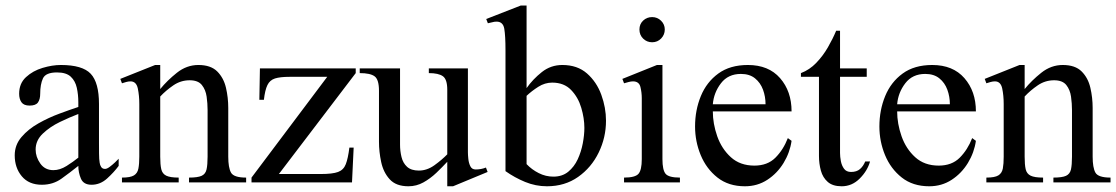

<svg xmlns="http://www.w3.org/2000/svg" viewBox="-20 -647 3960 681"><path d="M400.9 -84V-58.6Q384.3 -36.1 359.9 -13.9Q335.4 8.3 304.7 8.3Q276.4 8.3 267.1 -13.2Q257.8 -34.7 257.8 -58.6Q228.5 -35.2 198.2 -13.4Q168 8.3 128.4 8.3Q82.5 8.3 57.4 -21.7Q32.2 -51.8 32.2 -96.2Q32.2 -132.8 56.2 -160.9Q80.1 -189 116.5 -209.5Q152.8 -230 191.2 -244.1Q229.5 -258.3 257.8 -267.6V-284.2Q257.8 -311.5 252.4 -335.7Q247.1 -359.9 231 -375Q214.8 -390.1 182.1 -390.1Q142.1 -390.1 132.3 -368.9Q122.6 -347.7 122.6 -314.5Q122.6 -294.9 114.7 -283.7Q106.9 -272.5 85 -272.5Q64.5 -272.5 56.2 -284.2Q47.9 -295.9 47.9 -314.5Q47.9 -351.1 72.3 -373.5Q96.7 -396 131.1 -406.2Q165.5 -416.5 195.8 -416.5Q272.5 -416.5 301.8 -385.3Q331.1 -354 331.1 -278.3V-140.6Q331.1 -123.5 331.3 -102.3Q331.5 -81.1 333.5 -69.8Q334.5 -61.5 338.9 -54.7Q343.3 -47.9 352.5 -47.9Q359.4 -47.9 369.1 -55.2Q378.9 -62.5 387.9 -71Q397 -79.6 400.9 -84ZM257.8 -87.9V-242.7Q228 -231.4 192.6 -214.4Q157.2 -197.3 131.8 -173.1Q106.4 -148.9 106.4 -116.7Q106.4 -90.3 123 -66.9Q139.6 -43.5 169.4 -43.5Q192.4 -43.5 216.1 -58.3Q239.7 -73.2 257.8 -87.9Z M853 0H650.4V-17.1Q681.2 -17.1 695.1 -23.4Q709 -29.8 712.6 -46.1Q716.3 -62.5 716.3 -91.3V-256.8Q716.3 -279.8 712.9 -304.2Q709.5 -328.6 696 -345.5Q682.6 -362.3 652.8 -362.3Q621.1 -362.3 594.7 -344.2Q568.4 -326.2 548.3 -304.7V-91.3Q548.3 -63 552 -46.9Q555.7 -30.8 569.6 -23.9Q583.5 -17.1 613.8 -17.1V0H412.6V-17.1Q442.4 -17.1 455.1 -24.9Q467.8 -32.7 470.9 -49.3Q474.1 -65.9 474.1 -91.3V-277.8Q474.1 -308.1 468.8 -333.3Q463.4 -358.4 442.9 -358.4Q435.5 -358.4 427.7 -356.2Q419.9 -354 412.6 -351.6L406.7 -367.2L530.3 -416.5H548.3V-331.1Q572.8 -361.3 607.4 -388.9Q642.1 -416.5 683.6 -416.5Q727.5 -416.5 750.5 -393.6Q773.4 -370.6 781.5 -335.7Q789.6 -300.8 789.6 -264.2V-91.3Q789.6 -52.7 799.3 -34.9Q809.1 -17.1 853 -17.1Z M1241.7 -387.7 969.2 -29.8H1118.2Q1159.7 -29.8 1179.2 -37.1Q1198.7 -44.4 1206.5 -64.7Q1214.4 -85 1219.2 -123.5H1234.4L1228.5 0H872.1V-17.1L1140.6 -374.5H1007.3Q973.6 -374.5 955.3 -368.7Q937 -362.8 928.5 -345.2Q919.9 -327.6 916 -293H899.9L901.9 -404.3H1241.7Z M1709.5 -37.1 1586.9 13.7H1566.4V-73.2Q1548.8 -54.2 1527.6 -33.9Q1506.3 -13.7 1481.7 0Q1457 13.7 1428.7 13.7Q1384.8 13.7 1362.3 -11Q1339.8 -35.6 1332 -72.3Q1324.2 -108.9 1324.2 -144V-325.2Q1324.2 -364.7 1308.8 -376.2Q1293.5 -387.7 1255.9 -387.7V-404.3H1398.9V-134.3Q1398.9 -111.3 1404.1 -90.1Q1409.2 -68.8 1423.8 -55.4Q1438.5 -42 1465.8 -42Q1494.6 -42 1521 -61Q1547.4 -80.1 1566.4 -99.6V-328.6Q1566.4 -365.7 1550.8 -376.7Q1535.2 -387.7 1501 -387.7V-404.3H1639.6V-106.4Q1639.6 -97.7 1641.1 -83.3Q1642.6 -68.8 1648.2 -57.4Q1653.8 -45.9 1667 -45.9Q1686.5 -45.9 1703.6 -52.7Z M2129.4 -218.8Q2129.4 -159.2 2103.5 -106Q2077.6 -52.7 2030.5 -19.5Q1983.4 13.7 1919.9 13.7Q1879.9 13.7 1842.5 -1.7Q1805.2 -17.1 1772.9 -40V-468.8Q1772.9 -520 1768.6 -545.2Q1764.2 -570.3 1741.2 -570.3Q1733.4 -570.3 1726.1 -568.1Q1718.8 -565.9 1710.4 -564.5L1704.6 -579.6L1827.1 -627.4H1847.7V-334.5Q1870.1 -366.2 1901.9 -391.4Q1933.6 -416.5 1974.6 -416.5Q2027.8 -416.5 2062 -386.5Q2096.2 -356.4 2112.8 -310.8Q2129.4 -265.1 2129.4 -218.8ZM2052.7 -193.4Q2052.7 -227.5 2041.7 -264.6Q2030.8 -301.8 2005.6 -327.9Q1980.5 -354 1938.5 -354Q1912.6 -354 1889.2 -339.1Q1865.7 -324.2 1847.7 -307.1V-64.9Q1866.2 -45.4 1890.9 -33Q1915.5 -20.5 1942.9 -20.5Q1974.1 -20.5 1995.4 -37.8Q2016.6 -55.2 2029.1 -82Q2041.5 -108.9 2047.1 -138.7Q2052.7 -168.5 2052.7 -193.4Z M2337.9 -542.5Q2337.9 -523.9 2325 -510.5Q2312 -497.1 2293 -497.1Q2274.4 -497.1 2261.2 -510Q2248 -522.9 2248 -542.5Q2248 -561.5 2261.2 -574Q2274.4 -586.4 2293 -586.4Q2311.5 -586.4 2324.7 -573.5Q2337.9 -560.5 2337.9 -542.5ZM2391.6 0H2193.4V-17.1Q2232.9 -17.1 2244.6 -30.5Q2256.3 -43.9 2256.3 -82.5V-298.8Q2256.3 -318.8 2251.5 -338.6Q2246.6 -358.4 2225.1 -358.4Q2218.3 -358.4 2210 -356.2Q2201.7 -354 2193.4 -351.6L2187.5 -367.2L2310.1 -416.5H2329.6V-82.5Q2329.6 -43.9 2340.8 -30.5Q2352.1 -17.1 2391.6 -17.1Z M2774.4 -157.2 2787.6 -147.5Q2781.7 -106 2759.3 -69.1Q2736.8 -32.2 2701.7 -9.3Q2666.5 13.7 2622.1 13.7Q2564 13.7 2524.7 -17.3Q2485.4 -48.3 2465.3 -96.9Q2445.3 -145.5 2445.3 -198.2Q2445.3 -256.3 2465.8 -306.2Q2486.3 -356 2527.8 -386.2Q2569.3 -416.5 2632.8 -416.5Q2706.1 -416.5 2746.8 -369.9Q2787.6 -323.2 2787.6 -252H2508.3Q2508.3 -208.5 2523.9 -163.8Q2539.6 -119.1 2572.3 -89.4Q2605 -59.6 2655.8 -59.6Q2702.1 -59.6 2730.2 -87.6Q2758.3 -115.7 2774.4 -157.2ZM2508.3 -277.3H2695.3Q2695.3 -304.2 2686.3 -328.9Q2677.2 -353.5 2658 -369.1Q2638.7 -384.8 2607.9 -384.8Q2562.5 -384.8 2537.1 -351.6Q2511.7 -318.4 2508.3 -277.3Z M3048.8 -74.2H3065.9Q3056.6 -41 3029.3 -13.7Q3002 13.7 2965.3 13.7Q2933.6 13.7 2916 -1.7Q2898.4 -17.1 2891.6 -41.7Q2884.8 -66.4 2884.8 -93.8V-374.5H2820.8V-387.7Q2851.6 -399.4 2875.2 -424.1Q2898.9 -448.7 2916.5 -479.2Q2934.1 -509.8 2945.8 -538.1H2959.5V-404.3H3054.2V-374.5H2959.5V-104.5Q2959.5 -91.3 2962.4 -75.7Q2965.3 -60.1 2973.6 -48.6Q2981.9 -37.1 2998.5 -37.1Q3018.6 -37.1 3030.3 -47.4Q3042 -57.6 3048.8 -74.2Z M3428.2 -157.2 3441.4 -147.5Q3435.5 -106 3413.1 -69.1Q3390.6 -32.2 3355.5 -9.3Q3320.3 13.7 3275.9 13.7Q3217.8 13.7 3178.5 -17.3Q3139.2 -48.3 3119.1 -96.9Q3099.1 -145.5 3099.1 -198.2Q3099.1 -256.3 3119.6 -306.2Q3140.1 -356 3181.6 -386.2Q3223.1 -416.5 3286.6 -416.5Q3359.9 -416.5 3400.6 -369.9Q3441.4 -323.2 3441.4 -252H3162.1Q3162.1 -208.5 3177.7 -163.8Q3193.4 -119.1 3226.1 -89.4Q3258.8 -59.6 3309.6 -59.6Q3356 -59.6 3384 -87.6Q3412.1 -115.7 3428.2 -157.2ZM3162.1 -277.3H3349.1Q3349.1 -304.2 3340.1 -328.9Q3331.1 -353.5 3311.8 -369.1Q3292.5 -384.8 3261.7 -384.8Q3216.3 -384.8 3190.9 -351.6Q3165.5 -318.4 3162.1 -277.3Z M3918.9 0H3716.3V-17.1Q3747.1 -17.1 3761 -23.4Q3774.9 -29.8 3778.6 -46.1Q3782.2 -62.5 3782.2 -91.3V-256.8Q3782.2 -279.8 3778.8 -304.2Q3775.4 -328.6 3762 -345.5Q3748.5 -362.3 3718.8 -362.3Q3687 -362.3 3660.6 -344.2Q3634.3 -326.2 3614.3 -304.7V-91.3Q3614.3 -63 3617.9 -46.9Q3621.6 -30.8 3635.5 -23.9Q3649.4 -17.1 3679.7 -17.1V0H3478.5V-17.1Q3508.3 -17.1 3521 -24.9Q3533.7 -32.7 3536.9 -49.3Q3540 -65.9 3540 -91.3V-277.8Q3540 -308.1 3534.7 -333.3Q3529.3 -358.4 3508.8 -358.4Q3501.5 -358.4 3493.7 -356.2Q3485.8 -354 3478.5 -351.6L3472.7 -367.2L3596.2 -416.5H3614.3V-331.1Q3638.7 -361.3 3673.3 -388.9Q3708 -416.5 3749.5 -416.5Q3793.5 -416.5 3816.4 -393.6Q3839.4 -370.6 3847.4 -335.7Q3855.5 -300.8 3855.5 -264.2V-91.3Q3855.5 -52.7 3865.2 -34.9Q3875 -17.1 3918.9 -17.1Z"/></svg>

Font: Scheherazade New Rohingya
Style: Regular
Weight: 400
Designer: SIL International
Foundry: SIL International
Version: Version 3.000 ; LngRng